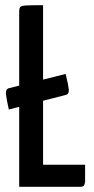

<svg xmlns="http://www.w3.org/2000/svg" viewBox="-20 -720 364 740"><path d="M54 0V-675Q54 -688 58 -693Q62 -698 81.5 -699Q101 -700 146 -700V-85H308V-18Q308 -18 305.5 -9Q303 0 290 0ZM14 -298Q5 -338 3 -357Q1 -376 14 -380L233 -435Q243 -395 245 -376Q247 -357 233 -354Z"/></svg>

Font: Yanone Kaffeesatz ExtraLight Medium
Style: Regular
Weight: 500
Version: Version 2.003